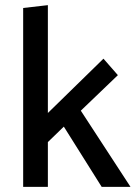

<svg xmlns="http://www.w3.org/2000/svg" viewBox="-20 -726 527 746"><path d="M166 0V-174L228 -234L375 0H487L294 -296L438 -434L382 -498L166 -287V-706L70 -695V0Z"/></svg>

Font: Catamaran Medium
Style: Regular
Weight: 500
Designer: Pria Ravichandran
Version: Version 2.000